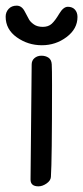

<svg xmlns="http://www.w3.org/2000/svg" viewBox="-75 -659 294 679"><path d="M199 -599Q199 -557 160.5 -528Q122 -499 73 -499Q24 -499 -15.5 -527Q-55 -555 -55 -600Q-55 -616 -44.5 -627.5Q-34 -639 -16 -639Q2 -639 12.5 -618.5Q23 -598 28 -589.5Q33 -581 45 -572.5Q57 -564 76.5 -564Q96 -564 108 -575Q120 -586 134.5 -610.5Q149 -635 165 -635Q181 -635 190 -625Q199 -615 199 -599ZM61 0Q33 0 33 -24L37 -431Q37 -445 47 -453.5Q57 -462 71.5 -462Q86 -462 96.5 -455Q107 -448 108 -431.5Q109 -415 109 -358Q109 -91 105 -33Q104 -20 89.5 -10Q75 0 61 0Z"/></svg>

Font: Patrick Hand SC
Style: Regular
Weight: 400
Designer: Patrick Wagesreiter
Foundry: Patrick Wagesreiter
Version: Version 1.003;PS 001.003;hotconv 1.0.70;makeotf.lib2.5.58329